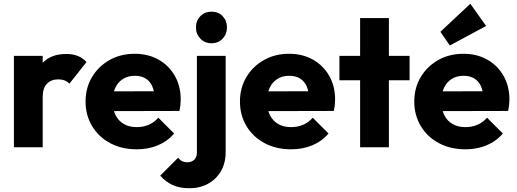

<svg xmlns="http://www.w3.org/2000/svg" viewBox="-20 -783 2749 1021"><path d="M54 0V-486H207V0ZM207 -267 143 -317Q162 -402 207 -449Q252 -496 332 -496Q367 -496 393.5 -485.5Q420 -475 440 -453L349 -338Q339 -349 324 -355Q309 -361 290 -361Q252 -361 229.5 -337.5Q207 -314 207 -267Z M707 11Q628 11 566.5 -21.5Q505 -54 470 -112Q435 -170 435 -243Q435 -316 469.5 -373.5Q504 -431 563 -464Q622 -497 696 -497Q768 -497 823 -466Q878 -435 909.5 -380Q941 -325 941 -254Q941 -241 939.5 -226.5Q938 -212 934 -193L515 -192V-297L869 -298L803 -254Q802 -296 790 -323.5Q778 -351 754.5 -365.5Q731 -380 697 -380Q661 -380 634.5 -363.5Q608 -347 593.5 -317Q579 -287 579 -244Q579 -201 594.5 -170.5Q610 -140 638.5 -123.5Q667 -107 706 -107Q742 -107 771 -119.5Q800 -132 822 -157L906 -73Q870 -31 819 -10Q768 11 707 11Z M987 218Q934 218 897 200.5Q860 183 832 151L927 56Q938 69 949.5 74.5Q961 80 976 80Q998 80 1012.5 67Q1027 54 1027 27V-486H1180V25Q1180 84 1155 127Q1130 170 1086.5 194Q1043 218 987 218ZM1105 -553Q1069 -553 1045.5 -577.5Q1022 -602 1022 -637Q1022 -673 1045.5 -697Q1069 -721 1105 -721Q1141 -721 1164 -697Q1187 -673 1187 -637Q1187 -602 1164 -577.5Q1141 -553 1105 -553Z M1528 11Q1449 11 1387.5 -21.5Q1326 -54 1291 -112Q1256 -170 1256 -243Q1256 -316 1290.5 -373.5Q1325 -431 1384 -464Q1443 -497 1517 -497Q1589 -497 1644 -466Q1699 -435 1730.5 -380Q1762 -325 1762 -254Q1762 -241 1760.5 -226.5Q1759 -212 1755 -193L1336 -192V-297L1690 -298L1624 -254Q1623 -296 1611 -323.5Q1599 -351 1575.5 -365.5Q1552 -380 1518 -380Q1482 -380 1455.5 -363.5Q1429 -347 1414.5 -317Q1400 -287 1400 -244Q1400 -201 1415.5 -170.5Q1431 -140 1459.5 -123.5Q1488 -107 1527 -107Q1563 -107 1592 -119.5Q1621 -132 1643 -157L1727 -73Q1691 -31 1640 -10Q1589 11 1528 11Z M1895 0V-687H2048V0ZM1785 -356V-486H2158V-356Z M2455 11Q2376 11 2314.5 -21.5Q2253 -54 2218 -112Q2183 -170 2183 -243Q2183 -316 2217.5 -373.5Q2252 -431 2311 -464Q2370 -497 2444 -497Q2516 -497 2571 -466Q2626 -435 2657.5 -380Q2689 -325 2689 -254Q2689 -241 2687.5 -226.5Q2686 -212 2682 -193L2263 -192V-297L2617 -298L2551 -254Q2550 -296 2538 -323.5Q2526 -351 2502.5 -365.5Q2479 -380 2445 -380Q2409 -380 2382.5 -363.5Q2356 -347 2341.5 -317Q2327 -287 2327 -244Q2327 -201 2342.5 -170.5Q2358 -140 2386.5 -123.5Q2415 -107 2454 -107Q2490 -107 2519 -119.5Q2548 -132 2570 -157L2654 -73Q2618 -31 2567 -10Q2516 11 2455 11ZM2372 -541 2322 -614 2481 -763 2565 -645Z"/></svg>

Font: Outfit Thin
Style: Bold
Weight: 700
Version: Version 1.100;gftools[0.9.27]